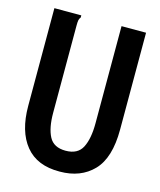

<svg xmlns="http://www.w3.org/2000/svg" viewBox="-99 -695 648 779"><g transform="rotate(15 225.0 -305.5)"><path d="M225 12Q130 13 81.5 -46.5Q33 -106 33 -213V-623H146V-614Q141 -608 139.5 -601Q138 -594 138 -577V-212Q138 -148 157 -112Q176 -76 226 -76Q277 -76 296 -113Q315 -150 315 -215V-623H418V-216Q418 -97 365.5 -42.5Q313 12 225 12Z"/></g></svg>

Font: Inconsolata SemiCondensed Bold
Style: Regular
Weight: 700
Width: 4
Monospace: yes
Designer: Raph Levien, Cyreal, Brenton Simpson
Foundry: Raph Levien, Cyreal, Google
Version: Version 3.001; ttfautohint (v1.8.2.53-6de2)